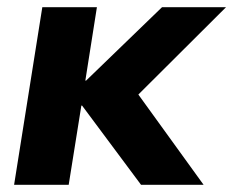

<svg xmlns="http://www.w3.org/2000/svg" viewBox="-20 -511 645 531"><path d="M19 0 97 -491H248L216 -288H218L428 -491H605L339 -226L337 -285L543 0H370L207 -219H205L170 0Z"/></svg>

Font: Nunito Sans 12pt ExtraBold
Style: Italic
Weight: 800
Italic angle: -9°
Designer: Vernon Adams
Foundry: Vernon Adams
Version: Version 3.101;gftools[0.9.27]